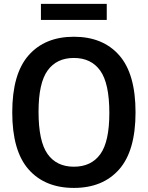

<svg xmlns="http://www.w3.org/2000/svg" viewBox="-20 -934 742 964"><path d="M41.5 -370Q41.5 -563 123.5 -656.2Q205.5 -749.5 351 -749.5Q496.5 -749.5 578.5 -656.5Q660.5 -563.5 660.5 -370Q660.5 -177 578.5 -83.8Q496.5 9.5 351 9.5Q205.5 9.5 123.5 -83.5Q41.5 -176.5 41.5 -370ZM529 -367Q529 -515 483.5 -579Q438 -643 351 -643Q264.5 -643 219 -580Q173.5 -517 173.5 -373Q173.5 -224.5 218.8 -160.8Q264 -97 351 -97Q438 -97 483.5 -159.8Q529 -222.5 529 -367ZM185.5 -834V-914.5H516V-834Z"/></svg>

Font: Encode Sans Semi Condensed SmBd
Style: Regular
Weight: 600
Width: 4
Designer: Multiple Designers
Foundry: Impallari Type
Version: Version 2.000